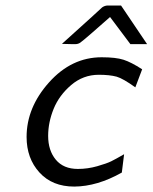

<svg xmlns="http://www.w3.org/2000/svg" viewBox="-20 -670 557 701"><path d="M77.1 -169.9Q77.1 -277.8 159.2 -369.4Q241.2 -460.9 351.1 -460.9Q402.8 -460.9 430.9 -451.9Q459 -442.9 499 -417L474.1 -351.1Q429.2 -383.3 405.8 -390.1Q379.9 -397 340.8 -397Q283.7 -397 239.7 -359.4Q195.8 -321.8 175.8 -272.5Q155.8 -223.1 155.8 -173.8Q155.8 -120.6 183.8 -86.9Q211.9 -53.2 264.2 -53.2Q300.3 -53.2 335.2 -63.2Q370.1 -73.2 386 -81.1Q401.9 -88.9 433.1 -106.9L424.8 -40Q335 10.7 251 11.2Q170.9 11.2 124 -40.3Q77.1 -91.8 77.1 -169.9ZM206.1 -509.8Q350.1 -639.6 353 -643.1Q362.8 -649.9 374 -649.9H421.9L517.1 -508.8H456.1L381.8 -607.9Q354 -584 317.9 -551.8Q280.8 -519.5 272.9 -514.2Q265.1 -508.8 253.9 -508.8H245.1Z"/></svg>

Font: CMU Sans Serif
Style: Oblique
Weight: 500
Italic angle: -12°
Version: Version 0.7.0